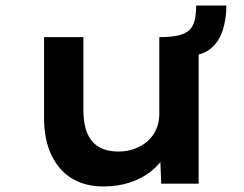

<svg xmlns="http://www.w3.org/2000/svg" viewBox="-20 -663 881 693"><path d="M353 10Q287 10 239.5 -19Q192 -48 165.5 -103.5Q139 -159 139 -237V-529H281V-265Q281 -217 294.5 -183.5Q308 -150 336.5 -133Q365 -116 409 -116Q438 -116 464.5 -125.5Q491 -135 511.5 -152.5Q532 -170 543.5 -195.5Q555 -221 555 -251V-529Q596 -529 623 -535Q650 -541 664 -555Q678 -569 683 -591Q688 -613 688 -643H797Q797 -595 784 -554Q771 -513 741 -488Q711 -463 660 -461L697 -499V0H562L557 -123L572 -98Q557 -70 525 -44.5Q493 -19 449.5 -4.5Q406 10 353 10Z"/></svg>

Font: Lexend Giga SemiBold
Style: Regular
Weight: 600
Designer: Bonnie Shaver-Troup, Thomas Jockin
Foundry: Lexend
Version: Version 1.007